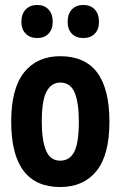

<svg xmlns="http://www.w3.org/2000/svg" viewBox="-20 -739 485 772"><path d="M25 -250Q25 -383 77 -448Q129 -513 222 -513Q322 -513 371 -447Q420 -381 420 -250Q420 -116 368 -51.5Q316 13 222 13Q25 13 25 -250ZM148 -250Q148 -175 165 -134Q182 -93 222 -93Q260 -93 278.5 -128.5Q297 -164 297 -250Q297 -327 280 -367Q263 -407 222 -407Q187 -407 167.5 -371.5Q148 -336 148 -250ZM66 -651Q66 -683 83.5 -701Q101 -719 130 -719Q158 -719 175 -701Q192 -683 192 -651Q192 -621 175 -603.5Q158 -586 130 -586Q101 -586 83.5 -603.5Q66 -621 66 -651ZM252 -651Q252 -683 269 -701Q286 -719 315 -719Q344 -719 361 -701Q378 -683 378 -651Q378 -621 361 -603.5Q344 -586 315 -586Q286 -586 269 -603.5Q252 -621 252 -651Z"/></svg>

Font: PT Sans Narrow
Style: Bold
Weight: 700
Width: 3
Designer: A.Korolkova, O.Umpeleva, V.Yefimov
Foundry: ParaType Ltd
Version: Version 2.003W OFL